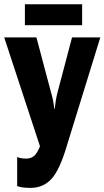

<svg xmlns="http://www.w3.org/2000/svg" viewBox="-24 -890 500 919"><path d="M58.1 -138.2V0.5Q69.3 4.9 84.5 7.1Q99.6 9.3 122.6 9.3Q182.6 9.3 222.2 -33.4Q261.7 -76.2 296.4 -193.8L456.1 -710.9H320.8L252.4 -451.7Q245.6 -425.8 242.9 -407.7Q240.2 -389.6 237.8 -368.7H235.8Q233.9 -389.2 230.2 -407.7Q226.6 -426.3 219.2 -451.7L150.4 -710.9H-3.9L170.9 -179.2V-198.2Q156.2 -159.7 140.9 -145.3Q125.5 -130.9 101.1 -130.9Q87.9 -130.9 77.4 -132.8Q66.9 -134.8 58.1 -138.2ZM95.2 -769.5H369.1V-869.6H95.2Z"/></svg>

Font: Roboto Flex
Style: wght 700 wdth 25 opsz 34 GRAD 0.00 slnt 0.00 XTRA 468 XOPQ 96 YOPQ 79 YTLC 514 YTUC 712 YTAS 750 YTDE -203.00 YTFI 738
Weight: 700
Width: 1
Designer: Berlow after Robertson
Foundry: Google
Version: Version 3.100